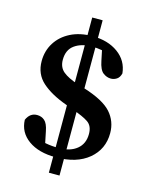

<svg xmlns="http://www.w3.org/2000/svg" viewBox="-113 -733 688 889"><g transform="rotate(15 231.0 -288.0)"><path d="M224 -37Q278 -37 310 -63Q342 -89 342 -136Q342 -174 318 -191Q294 -208 236 -228L204 -240Q129 -267 86 -305.5Q43 -344 43 -406Q43 -455 67.5 -494Q92 -533 136.5 -555.5Q181 -578 241 -578Q315 -578 364 -542.5Q413 -507 419 -447Q414 -427 401 -418.5Q388 -410 373 -410Q353 -410 335.5 -423.5Q318 -437 310 -478L296 -545L354 -508Q323 -522 299 -526.5Q275 -531 251 -531Q201 -531 168.5 -508Q136 -485 136 -437Q136 -401 160 -381Q184 -361 233 -345L266 -335Q362 -305 399 -263.5Q436 -222 436 -165Q436 -88 378.5 -40Q321 8 221 8Q139 8 89.5 -27.5Q40 -63 38 -123Q54 -159 88 -159Q109 -159 124 -146Q139 -133 146 -97L161 -24L100 -62Q132 -48 161 -42.5Q190 -37 224 -37ZM267 -293H217V-661H267ZM209 85V-293H260V85Z"/></g></svg>

Font: Lisu Bosa
Style: Bold
Weight: 700
Designer: David Morse, Annie Olsen, Victor Gaultney, Frank Grießhammer (Latin)
Foundry: SIL International
Version: Version 2.000